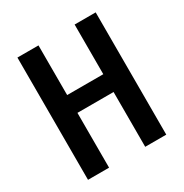

<svg xmlns="http://www.w3.org/2000/svg" viewBox="-166 -843 929 971"><g transform="rotate(-30 298.5 -357.0)"><path d="M527 0H404V-320H193V0H70V-714H193V-424H404V-714H527Z"/></g></svg>

Font: Noto Sans Disp Cond SemBd
Style: Regular
Weight: 600
Width: 3
Designer: Monotype Design Team
Foundry: Monotype Imaging Inc.
Version: Version 2.000;GOOG;noto-source:20170915:90ef993387c0; ttfaut